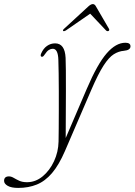

<svg xmlns="http://www.w3.org/2000/svg" viewBox="-118 -671 660 941"><path d="M307.5 -236Q359.5 -357.5 404.8 -409.5Q450 -461.5 496.5 -461.5Q521.5 -461.5 521.5 -444Q521.5 -425 489 -422Q463.5 -420 439.8 -405.2Q416 -390.5 389.8 -350Q363.5 -309.5 329 -229.5L200 70Q170.5 138 136.8 177.5Q103 217 62.2 233.5Q21.5 250 -29 250Q-62.5 250 -80.2 239.8Q-98 229.5 -98 215.5Q-98 193.5 -74 193.5Q-63 193.5 -51.2 200.5Q-39.5 207.5 -23.8 214.8Q-8 222 14.5 222Q56 222 90.8 193.5Q125.5 165 146.8 119.2Q168 73.5 169 22.5Q169.5 -2 169.8 -41.8Q170 -81.5 170.2 -128.8Q170.5 -176 170.2 -223.5Q170 -271 169.5 -311.5Q169 -352 168 -377.5Q166.5 -432 140.5 -432Q131 -432 121.5 -426.2Q112 -420.5 101.5 -404.5Q96 -396.5 92.8 -394.2Q89.5 -392 85.5 -393Q78 -396 84 -409.5Q94.5 -433.5 112.5 -446Q130.5 -458.5 152 -458.5Q200 -458.5 203.5 -387.5Q204.5 -369 204.8 -325.5Q205 -282 205 -224.8Q205 -167.5 204.5 -107Q204 -46.5 204 5.5ZM204.5 -521.5Q195.5 -516.5 192 -519Q188 -523 196 -530L314.5 -639Q327.5 -651 337 -651Q346.5 -651 352.5 -639L416 -530Q420 -522.5 413.5 -519Q408.5 -516.5 402 -521.5L324 -604Z"/></svg>

Font: Fraunces 9pt S000 Thin
Style: Italic
Weight: 100
Italic angle: -16°
Version: Version 1.000; ttfautohint (v1.8.3)